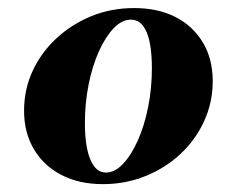

<svg xmlns="http://www.w3.org/2000/svg" viewBox="-20 -450 593 481"><path d="M237.9 11.3Q178.2 11.3 133.9 -11.7Q89.5 -34.7 64.9 -76.2Q40.3 -117.7 40.3 -172.6Q40.3 -225.8 61.7 -272.2Q83.1 -318.5 121.4 -354Q159.7 -389.5 209.3 -409.7Q258.9 -429.8 316.1 -429.8Q375.8 -429.8 419.8 -407.3Q463.7 -384.7 488.3 -343.5Q512.9 -302.4 512.9 -246.8Q512.9 -193.5 491.5 -146.8Q470.2 -100 432.3 -64.5Q394.4 -29 344.4 -8.9Q294.4 11.3 237.9 11.3ZM245.2 -17.7Q267.7 -17.7 288.3 -39.5Q308.9 -61.3 325.4 -98.4Q341.9 -135.5 351.2 -182.3Q360.5 -229 360.5 -279Q360.5 -338.7 347.2 -369.8Q333.9 -400.8 308.1 -400.8Q285.5 -400.8 264.9 -379.4Q244.4 -358.1 227.8 -321.4Q211.3 -284.7 202 -238.3Q192.7 -191.9 192.7 -141.9Q192.7 -82.3 206.5 -50Q220.2 -17.7 245.2 -17.7Z"/></svg>

Font: Playfair 5pt SemiExpanded Light Black
Style: Italic
Weight: 900
Italic angle: -15.6°
Version: Version 2.001;gftools[0.9.30]